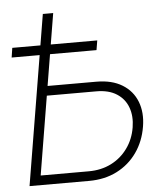

<svg xmlns="http://www.w3.org/2000/svg" viewBox="-52 -774 699 820"><g transform="rotate(-5 297.0 -364.0)"><path d="M141.1 -419.4H364.3Q431.2 -419.4 475.3 -392.3Q519.5 -365.2 537.8 -318.1Q556.2 -271 546.4 -211.4Q536.1 -148.4 502.4 -100.8Q468.8 -53.2 416.3 -26.6Q363.8 0 296.9 0H41.5L162.1 -727.5H206.5L92.8 -41H298.8Q352.5 -41 395.3 -62.5Q438 -84 465.8 -122.6Q493.7 -161.1 502 -211.4Q509.8 -258.8 496.1 -296.6Q482.4 -334.5 448.2 -356.4Q414.1 -378.4 360.4 -378.4H134.3ZM13.2 -553.7 19.5 -594.7H383.8L377 -553.7Z"/></g></svg>

Font: Inter 28pt ExtraLight
Style: Italic
Weight: 250
Italic angle: -9.3988°
Designer: Rasmus Andersson
Foundry: rsms
Version: Version 4.001;git-66647c0bb